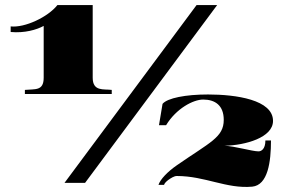

<svg xmlns="http://www.w3.org/2000/svg" viewBox="-20 -720 1141 756"><path d="M345 -414V-700H206C169 -653 78 -610 22 -616V-594C77 -589 125 -603 152 -618V-414C152 -361 118 -370 78 -366V-350H420V-366C388 -370 345 -359 345 -414ZM973 15C1035 9 1047 -83 1047 -167H1025C1025 -132 1008 -124 998 -124C973 -124 903 -145 864 -146C946 -148 1055 -178 1055 -244C1055 -327 910 -348 799 -348C711 -348 639 -334 620 -311L606 -227H634C674 -293 741 -328 780 -328C827 -328 861 -305 861 -248C861 -179 807 -160 676 -69C640 -44 611 -14 604 8H626C627 3 632 -3 642 -11C653 -19 666 -27 676 -27C788 -27 871 24 973 15ZM754 -700 234 0H315L835 -700Z"/></svg>

Font: Sprat Extended Black
Style: Regular
Weight: 900
Width: 9
Designer: Ethan Nakache
Foundry: Collletttivo
Version: Version 2.000;Glyphs 3.2 (3217)